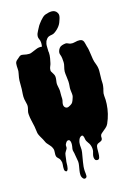

<svg xmlns="http://www.w3.org/2000/svg" viewBox="-180 -1042 971 1444"><g transform="rotate(-15 306.0 -320.0)"><path d="M16 -304Q20 -322 15 -339.5Q10 -357 7 -375Q4 -395 5.5 -414.5Q7 -434 8 -454Q9 -477 8 -498.5Q7 -520 10 -542Q12 -559 16 -575Q20 -591 18 -609Q16 -631 17.5 -649Q19 -667 38 -680Q43 -684 50.5 -691Q58 -698 63 -700Q72 -704 86 -700.5Q100 -697 110 -696Q122 -695 131.5 -695Q141 -695 152 -700Q172 -708 192 -716.5Q212 -725 234 -723Q256 -721 265.5 -704.5Q275 -688 276.5 -666.5Q278 -645 274 -622.5Q270 -600 267 -587Q265 -577 260.5 -567Q256 -557 254 -547Q251 -532 255.5 -523.5Q260 -515 268 -503Q276 -491 277 -479.5Q278 -468 276.5 -457Q275 -446 273.5 -434Q272 -422 275 -409Q278 -393 280.5 -380.5Q283 -368 282 -351Q281 -339 282 -327.5Q283 -316 283 -305Q283 -293 280 -283Q277 -273 277 -262Q277 -245 289 -236Q301 -227 317 -235Q333 -243 341 -250Q349 -257 355 -274Q360 -287 363 -298Q366 -309 364 -323Q362 -338 360.5 -352.5Q359 -367 361 -382Q363 -402 362 -418.5Q361 -435 358 -455Q356 -469 355 -478.5Q354 -488 354 -497Q354 -506 356 -515.5Q358 -525 361 -538Q365 -552 364.5 -568Q364 -584 362 -599Q360 -615 354.5 -628.5Q349 -642 354 -658Q358 -671 366 -680.5Q374 -690 387 -694Q395 -696 401.5 -698Q408 -700 416 -700Q424 -700 433 -695.5Q442 -691 451 -689Q468 -686 487 -691.5Q506 -697 524 -696Q537 -695 543.5 -689.5Q550 -684 553.5 -676Q557 -668 559 -657.5Q561 -647 564 -637Q569 -623 571.5 -609Q574 -595 576 -580Q580 -552 583 -533Q586 -514 597 -487Q608 -458 606.5 -427.5Q605 -397 605 -366Q605 -355 606 -342.5Q607 -330 605 -319V-318Q603 -299 597.5 -281.5Q592 -264 594 -244Q596 -228 596.5 -212.5Q597 -197 596 -180Q592 -105 561 -35Q554 -19 539.5 -7Q525 5 512 16Q507 21 502 25Q497 29 495 36Q492 43 493 51Q494 59 492 66Q489 74 483.5 77.5Q478 81 471.5 83.5Q465 86 458.5 89Q452 92 448 98Q442 106 441.5 124.5Q441 143 441 162Q441 181 437 195Q433 209 420 209Q408 209 403 201.5Q398 194 397 184Q396 174 398 164Q400 154 402 148Q409 129 404.5 105.5Q400 82 387 66Q381 58 376 49Q371 40 370 30Q369 24 367.5 17.5Q366 11 363 6.5Q360 2 355 1.5Q350 1 342 7Q334 12 329 25.5Q324 39 323 48Q321 67 323.5 85.5Q326 104 323 123Q318 158 311 194Q304 230 306 265Q307 275 308 283Q309 291 309 301Q309 314 298 318.5Q287 323 278 312Q268 300 267 284Q266 268 269 250Q272 232 275 214.5Q278 197 277 183Q275 168 272 153.5Q269 139 267 125Q266 114 262 101.5Q258 89 260 78Q261 73 263 60Q265 47 264 34.5Q263 22 257.5 14Q252 6 239 10Q234 12 228.5 20Q223 28 221 33Q218 41 219.5 50.5Q221 60 217 68Q209 83 204 89.5Q199 96 197 113Q196 130 193 145.5Q190 161 190 177Q190 181 189.5 192Q189 203 186.5 213Q184 223 178.5 228.5Q173 234 164 226Q159 222 158 213Q157 204 157.5 193.5Q158 183 159 173Q160 163 159 157Q157 149 154.5 141.5Q152 134 147 127Q142 121 136 116Q130 111 127 104Q124 95 124 87.5Q124 80 124.5 72.5Q125 65 125 57Q125 49 122 41Q116 24 105 13Q94 2 83 -12Q77 -20 73.5 -28.5Q70 -37 65 -46Q57 -60 48.5 -74.5Q40 -89 36 -103Q33 -117 32 -130Q31 -143 28 -157Q23 -182 17 -206.5Q11 -231 9 -257Q8 -271 10.5 -280.5Q13 -290 16 -304ZM397 -840Q381 -817 355 -799Q344 -791 331 -789.5Q318 -788 306 -783Q298 -779 291.5 -771Q285 -763 281 -755Q273 -735 274 -714Q275 -693 275 -672Q275 -650 270.5 -629Q266 -608 263 -587Q262 -580 261.5 -573Q261 -566 252 -565Q246 -564 243 -568Q240 -572 239.5 -578Q239 -584 239.5 -590.5Q240 -597 240 -601Q240 -612 241.5 -622Q243 -632 240 -643Q238 -652 236.5 -660.5Q235 -669 234 -680Q233 -693 235 -706Q237 -719 238.5 -731.5Q240 -744 239 -757Q238 -770 232 -782Q226 -794 226.5 -805.5Q227 -817 231 -827.5Q235 -838 241 -848.5Q247 -859 252 -869Q257 -880 266 -892Q275 -904 283 -914Q293 -925 303 -935Q313 -945 327 -950Q338 -954 351 -957Q364 -960 376.5 -960Q389 -960 400 -954.5Q411 -949 418 -937Q425 -926 424 -914Q423 -902 419 -890Q415 -877 410 -864Q405 -851 397 -840Z"/></g></svg>

Font: Double Feature
Style: Regular
Weight: 400
Designer: David Shetterly
Foundry: David Shetterly
Version: Version 2.100 1997 initial release